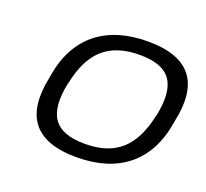

<svg xmlns="http://www.w3.org/2000/svg" viewBox="-96 -623 801 746"><g transform="rotate(20 304.5 -250.0)"><path d="M86 -256 84 -244C50 -81 112 9 288 9C458 9 570 -75 598 -244L600 -256C635 -419 573 -509 397 -509C227 -509 114 -425 86 -256ZM159 -247 161 -253C188 -382 253 -449 385 -449C514 -449 552 -384 526 -253L524 -247C496 -115 429 -51 301 -51C172 -51 133 -115 159 -247Z"/></g></svg>

Font: LT Wave Light
Style: Italic
Weight: 300
Designer: Daniel Lyons
Version: Version 2.5 (Glyphs App)